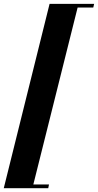

<svg xmlns="http://www.w3.org/2000/svg" viewBox="-42 -792 507 993"><path d="M0 0ZM444.8 -772 440.4 -752.9H359.4L130.4 162.1H211.4L207.5 181.2H-22.5L214.4 -772Z"/></svg>

Font: TypoPRO Playfair Display
Style: Bold Italic
Weight: 700
Italic angle: -14.9847°
Designer: Claus Eggers Sørensen
Foundry: Claus Eggers Sørensen
Version: Version 1.004;PS 001.004;hotconv 1.0.70;makeotf.lib2.5.58329